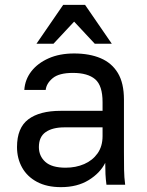

<svg xmlns="http://www.w3.org/2000/svg" viewBox="-20 -760 605 790"><path d="M231 10Q173 10 132.5 -11.5Q92 -33 71 -70.5Q50 -108 50 -155Q50 -234 96.5 -269Q143 -304 230 -304H402V-340Q402 -408 371.5 -434Q341 -460 280 -460Q223 -460 197 -438.5Q171 -417 168 -390H80Q83 -433 109 -466.5Q135 -500 180 -520Q225 -540 285 -540Q348 -540 394 -520.5Q440 -501 465 -459.5Q490 -418 490 -350V-135Q490 -93 490.5 -61.5Q491 -30 495 0H418Q415 -23 414 -43.5Q413 -64 413 -90Q392 -48 345 -19Q298 10 231 10ZM250 -70Q292 -70 326.5 -85Q361 -100 381.5 -129Q402 -158 402 -200V-236H245Q196 -236 168 -216.5Q140 -197 140 -155Q140 -118 166.5 -94Q193 -70 250 -70ZM130 -580 240 -740H330L440 -580H370L285 -671L200 -580Z"/></svg>

Font: Golos Text
Style: Regular
Weight: 400
Designer: A.Korolkova, Vitaly Kuzmin
Foundry: ParaType Ltd
Version: Version 2.004